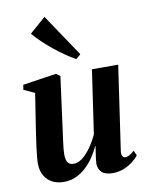

<svg xmlns="http://www.w3.org/2000/svg" viewBox="-92 -894 750 972"><g transform="rotate(-10 283.0 -408.0)"><path d="M157.5 11.5Q124 11.5 98.5 -1.8Q73 -15 58.2 -40.2Q43.5 -65.5 43 -101Q43 -116.5 45 -138.2Q47 -160 50.2 -184.5Q53.5 -209 57 -232.2Q60.5 -255.5 63 -274L91.5 -457.5L35.5 -483.5L39.5 -508.5L212 -534.5L232.5 -520L201 -284Q198.5 -264 195.2 -240.8Q192 -217.5 189 -195Q186 -172.5 184.2 -154.5Q182.5 -136.5 182.5 -127Q182.5 -107.5 186.5 -95Q190.5 -82.5 199.2 -76.5Q208 -70.5 223 -70.5Q246 -70.5 269.2 -89.2Q292.5 -108 313 -137.8Q333.5 -167.5 348 -199.5L395.5 -525.5H530.5L467.5 -91.5Q465.5 -74 470.8 -65.8Q476 -57.5 485.5 -57.5Q494.5 -57.5 506 -63.5Q517.5 -69.5 531.5 -83L543.5 -57.5Q533 -43 513.2 -27.2Q493.5 -11.5 466.8 -0.5Q440 10.5 408.5 10.5Q370.5 10.5 353 -6Q335.5 -22.5 334.5 -49Q334.5 -53 335.5 -63.2Q336.5 -73.5 338.2 -86.8Q340 -100 342.2 -114Q344.5 -128 346 -139.5L344.5 -140Q331 -111 312.8 -84Q294.5 -57 271 -35.5Q247.5 -14 219.2 -1.2Q191 11.5 157.5 11.5ZM326.5 -590Q305 -601.5 277 -620.8Q249 -640 220 -663.2Q191 -686.5 165.5 -711Q140 -735.5 122.5 -756.5L205 -828.5L351 -610.5Z"/></g></svg>

Font: Merriweather 96pt
Style: Bold Italic
Weight: 700
Italic angle: -7.8°
Version: Version 2.101